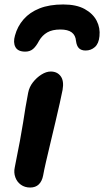

<svg xmlns="http://www.w3.org/2000/svg" viewBox="-20 -829 466 859"><path d="M115 10Q91 10 73.5 -2.5Q56 -15 48.5 -36Q41 -57 46 -80Q60 -150 69 -198Q78 -246 83.5 -281.5Q89 -317 94 -348Q99 -379 106 -414Q111 -440 127.5 -461Q144 -482 165.5 -495.5Q187 -509 207 -509Q236 -509 251.5 -488Q267 -467 260 -427Q256 -406 247.5 -368Q239 -330 228 -283.5Q217 -237 206 -191Q195 -145 186 -106Q177 -67 173 -44Q168 -18 153.5 -4Q139 10 115 10ZM263 -809Q322 -809 359 -788.5Q396 -768 412.5 -736Q429 -704 425 -667Q422 -634 404.5 -618.5Q387 -603 363 -603Q344 -603 333.5 -613Q323 -623 320 -646Q318 -671 301 -684Q284 -697 250 -697Q214 -697 191.5 -684Q169 -671 155 -647Q142 -622 128 -610Q114 -598 93 -598Q60 -598 49 -618.5Q38 -639 47 -670Q58 -711 85.5 -742.5Q113 -774 157 -791.5Q201 -809 263 -809Z"/></svg>

Font: Shantell Sans SemiBold
Style: Italic
Weight: 600
Italic angle: -11°
Designer: Stephen Nixon, Anya Danilova, Shantell Martin
Foundry: Arrow Type
Version: Version 1.011;[c5ecc13dd]